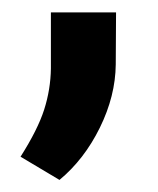

<svg xmlns="http://www.w3.org/2000/svg" viewBox="-20 -135 260 315"><path d="M77.6 160.2 13.7 122.1Q42 77.6 52.5 44.7Q63 11.7 63.5 -22.5V-114.7H170.4L169.9 -29.3Q169.4 22.5 143.8 74.5Q118.2 126.5 77.6 160.2Z"/></svg>

Font: Vazir Medium FD-UI
Style: Medium-FD-UI
Weight: 500
Designer: Saber Rastikerdar
Foundry: Saber Rastikerdar
Version: Version 30.1.0